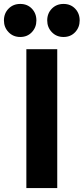

<svg xmlns="http://www.w3.org/2000/svg" viewBox="-66 -956 425 976"><path d="M68 0V-706H225V0ZM37 -768Q1 -768 -22.5 -792.5Q-46 -817 -46 -852Q-46 -888 -22.5 -912Q1 -936 37 -936Q73 -936 96 -912Q119 -888 119 -852Q119 -817 96 -792.5Q73 -768 37 -768ZM257 -768Q221 -768 197.5 -792.5Q174 -817 174 -852Q174 -888 197.5 -912Q221 -936 257 -936Q293 -936 316 -912Q339 -888 339 -852Q339 -817 316 -792.5Q293 -768 257 -768Z"/></svg>

Font: Outfit-Bold
Style: Bold
Weight: 700
Designer: Rodrigo Fuenzalida
Foundry: fragTYPE
Version: Version 1.000